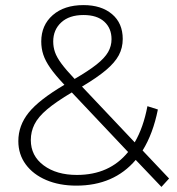

<svg xmlns="http://www.w3.org/2000/svg" viewBox="-20 -724 695 754"><path d="M614 10 513 -96Q427 5 280 5Q213 5 161.5 -17Q110 -39 81 -78.5Q52 -118 52 -170Q52 -231 92.5 -281.5Q133 -332 233 -391L232 -392Q197 -429 177.5 -457Q158 -485 150 -509.5Q142 -534 142 -561Q142 -625 187 -664.5Q232 -704 308 -704Q378 -704 420 -668.5Q462 -633 462 -571Q462 -536 446.5 -507Q431 -478 396 -448.5Q361 -419 302 -384L509 -165Q543 -223 559 -307L600 -294Q581 -199 540 -133L644 -23ZM483 -127 262 -361Q200 -324 165 -294.5Q130 -265 115.5 -236Q101 -207 101 -174Q101 -112 151.5 -74.5Q202 -37 282 -37Q410 -37 483 -127ZM273 -414Q328 -446 359.5 -471Q391 -496 404.5 -519.5Q418 -543 418 -570Q418 -613 389.5 -639Q361 -665 308 -665Q252 -665 220.5 -636Q189 -607 189 -561Q189 -539 196 -519Q203 -499 221 -474.5Q239 -450 273 -414Z"/></svg>

Font: Montserrat Light
Style: Regular
Weight: 300
Designer: Julieta Ulanovsky
Foundry: Julieta Ulanovsky
Version: Version 9.000; ttfautohint (v1.8.4.7-5d5b)